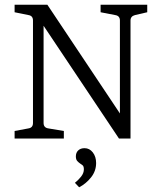

<svg xmlns="http://www.w3.org/2000/svg" viewBox="-20 -588 684 815"><path d="M553 -524Q534 -519 534 -501V0H485L144 -510L165 -513V-66Q165 -46 185 -43L251 -32V0H42V-32L101 -43Q120 -46 120 -66V-501Q120 -521 101 -524L42 -536V-568H181L510 -75L489 -70V-501Q489 -521 469 -524L407 -536V-568H605V-536ZM388 104Q388 138 366.5 165Q345 192 316 207L298 188Q312 177 324 162Q336 147 336 131Q336 118 330.5 113.5Q325 109 320 106Q314 102 308 95.5Q302 89 302 76Q302 60 312 50.5Q322 41 339 41Q360 41 374 59Q388 77 388 104Z"/></svg>

Font: Rasa Light
Style: Regular
Weight: 300
Designer: Anna Giedrys (Yrsa+Rasa design), David Brezina (Yrsa art-direction, Rasa art-direction, design)
Foundry: Rosetta Type Foundry
Version: Version 2.004